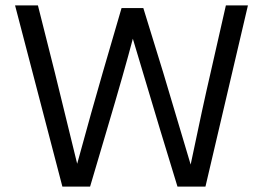

<svg xmlns="http://www.w3.org/2000/svg" viewBox="-20 -694 978 714"><path d="M315 0H212L36 -674H121L184 -424L267 -85Q323 -290 362 -424L432 -664H513L587 -424L689 -82Q735 -303 763 -423L820 -674H902L744 0H640L575 -213L474 -550Q443 -432 378 -213Z"/></svg>

Font: Hind Vadodara
Style: Regular
Weight: 400
Designer: Hitesh Malaviya
Foundry: Indian Type Foundry
Version: Version 1.001;PS 1.0;hotconv 1.0.86;makeotf.lib2.5.63406; tt